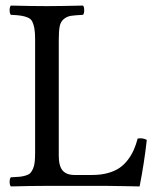

<svg xmlns="http://www.w3.org/2000/svg" viewBox="-20 -667 568 689"><path d="M361.8 0H148.9Q93.3 0 19 2Q14.6 -2.4 14.6 -14.4Q14.6 -26.4 19 -30.8Q39.1 -31.7 50 -32.7Q61 -33.7 72.3 -37.1Q83.5 -40.5 88.9 -46.1Q94.2 -51.8 98.6 -61.8Q103 -71.8 104.5 -85.4Q106 -99.1 106 -120.1V-526.9Q106 -550.8 103.3 -565.4Q100.6 -580.1 95.7 -589.8Q90.8 -599.6 79.3 -604.2Q67.9 -608.9 55.2 -610.8Q42.5 -612.8 19 -613.8Q14.6 -618.2 14.6 -630.4Q14.6 -642.6 19 -647Q99.1 -645 148.9 -645Q188 -645 277.8 -647Q282.2 -642.6 282.2 -630.4Q282.2 -618.2 277.8 -613.8Q248 -612.3 234.1 -610.1Q220.2 -607.9 208.7 -598.4Q197.3 -588.9 194.1 -571.8Q190.9 -554.7 190.9 -522.9V-108.9Q190.9 -71.3 204.6 -55.2Q218.3 -39.1 248 -39.1H311Q341.8 -39.1 366.7 -45.9Q391.6 -52.7 408.4 -64.2Q425.3 -75.7 438.5 -93Q451.7 -110.4 459.7 -128.4Q467.8 -146.5 474.1 -169.9Q491.7 -172.9 506.8 -165Q497.6 -82 481 2Q479 2 428.2 1Q377.4 0 361.8 0Z"/></svg>

Font: Common Serif
Style: Regular
Weight: 400
Designer: Philipp H. Poll, Khaled Hosny
Foundry: Stefan Peev, Context Ltd.
Version: Version 1.026